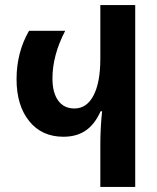

<svg xmlns="http://www.w3.org/2000/svg" viewBox="-20 -734 615 754"><path d="M374 -164Q374 -233 381 -297H375Q353 -247 317.5 -222Q282 -197 229 -197Q144 -197 94.5 -258.5Q45 -320 45 -423Q45 -528 94 -613H236Q186 -517 186 -426Q186 -370 208.5 -339Q231 -308 272 -308Q321 -308 347.5 -359.5Q374 -411 374 -503V-714H511V0H374Z"/></svg>

Font: Noto Sans Georgian Bold Cond
Style: Regular
Weight: 700
Width: 3
Designer: Monotype Design team
Foundry: Monotype Imaging Inc.
Version: Version 1.000